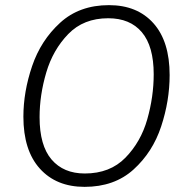

<svg xmlns="http://www.w3.org/2000/svg" viewBox="-20 -716 728 747"><path d="M640 -424Q640 -324 607 -224Q574 -124 499.5 -56.5Q425 11 309 11Q199 11 135 -60Q71 -131 71 -262Q71 -359 105 -459Q139 -559 214 -627.5Q289 -696 404 -696Q514 -696 577 -625.5Q640 -555 640 -424ZM134 -260Q134 -150 180.5 -95.5Q227 -41 310 -41Q408 -41 468 -102.5Q528 -164 553 -252Q578 -340 578 -427Q578 -536 532 -590.5Q486 -645 401 -645Q305 -645 245.5 -583.5Q186 -522 160 -434Q134 -346 134 -260Z"/></svg>

Font: FiraGO Light
Style: Italic
Weight: 300
Italic angle: -8°
Designer: bBox Type GmbH
Foundry: bBox Type GmbH
Version: Version 1.001